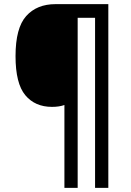

<svg xmlns="http://www.w3.org/2000/svg" viewBox="-20 -780 634 927"><path d="M503 127H439V-694H355V127H291V-273Q266 -264 231 -264Q149 -264 102 -320.5Q55 -377 55 -509Q55 -645 106.5 -702.5Q158 -760 248 -760H503Z"/></svg>

Font: Noto Sans Thai SemCond Med
Style: Regular
Weight: 500
Width: 4
Designer: Monotype Design Team
Foundry: Monotype Imaging Inc.
Version: Version 2.002; ttfautohint (v1.8.4.7-5d5b)